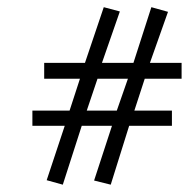

<svg xmlns="http://www.w3.org/2000/svg" viewBox="-20 -503 528 524"><path d="M475.6 -288.1H375L346.7 -201.2H449.2V-159.7H332.5L282.2 1L236.8 -10.3L285.6 -159.7H203.1L151.4 1L107.4 -11.2L156.7 -159.7H68.4V-201.2H169.9L198.2 -288.1H100.6V-331.5H211.9L263.2 -483.4L307.1 -471.7L258.3 -331.5H344.2L393.1 -483.4L438.5 -470.7L389.2 -331.5H475.6ZM329.1 -288.1H246.1L216.8 -201.2H298.8Z"/></svg>

Font: MANDARAM
Style: Book
Weight: 400
Designer: CLT@C-DIT
Version: Version 1.28